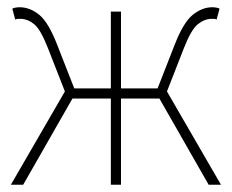

<svg xmlns="http://www.w3.org/2000/svg" viewBox="-20 -510 640 530"><path d="M10 0 164 -266H286V-478H314V-266H436L590 0H556L420 -238H314V0H286V-238H180L44 0ZM166 -240 112 -378Q92 -429 74 -443.5Q56 -458 36 -458Q31 -458 29 -458Q27 -458 22 -456L14 -486Q17 -488 23 -489Q29 -490 34 -490Q63 -490 88.5 -469Q114 -448 138 -386L194 -243ZM434 -240 406 -243 462 -386Q486 -448 512 -469Q538 -490 566 -490Q571 -490 577 -489Q583 -488 586 -486L578 -456Q574 -458 571.5 -458Q569 -458 564 -458Q545 -458 526.5 -443.5Q508 -429 488 -378Z"/></svg>

Font: Source Code Pro ExtraLight
Style: Regular
Weight: 200
Monospace: yes
Designer: Paul D. Hunt, Teo Tuominen
Foundry: Adobe
Version: Version 1.026;hotconv 1.1.0;makeotfexe 2.6.0